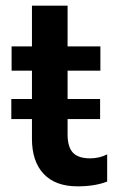

<svg xmlns="http://www.w3.org/2000/svg" viewBox="-20 -644 429 679"><path d="M93 -153V-223H20V-294H93V-394H21V-480H93V-624H219V-480H335V-394H219V-294H334V-223H219V-169Q219 -124 238 -104Q257 -84 299 -84Q331 -84 359 -98V-2Q316 15 254 15Q176 15 134.5 -29Q93 -73 93 -153Z"/></svg>

Font: Prompt Medium
Style: Regular
Weight: 500
Designer: Katatrad Team
Foundry: CadsonDemak
Version: Version 1.001